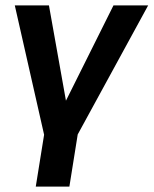

<svg xmlns="http://www.w3.org/2000/svg" viewBox="-20 -514 571 714"><path d="M113 180 144 -13 35 -494H162L230 -113H212L402 -494H531L269 -14L238 180Z"/></svg>

Font: Nunito Sans 10pt SemiCondensed
Style: Bold Italic
Weight: 700
Width: 4
Italic angle: -9°
Designer: Vernon Adams
Foundry: Vernon Adams
Version: Version 3.101;gftools[0.9.27]